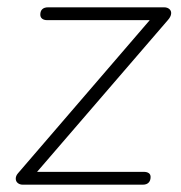

<svg xmlns="http://www.w3.org/2000/svg" viewBox="-20 -504 494 524"><path d="M29 -31 399 -461 402 -449H109Q100 -449 95 -453Q90 -457 90 -464Q90 -474 95.5 -479Q101 -484 111 -484H428Q437 -484 442.5 -479Q448 -474 447 -466Q446 -458 438 -449L70 -22L67 -35H372Q381 -35 386 -31.5Q391 -28 391 -21Q391 -11 385.5 -5.5Q380 0 370 0H42Q34 0 28.5 -4.5Q23 -9 23 -16.5Q23 -24 29 -31Z"/></svg>

Font: SN Pro Thin
Style: Italic
Weight: 200
Italic angle: -9°
Designer: Tobias Whetton
Foundry: Supernotes
Version: Version 1.003;Glyphs 3.3 (3324)